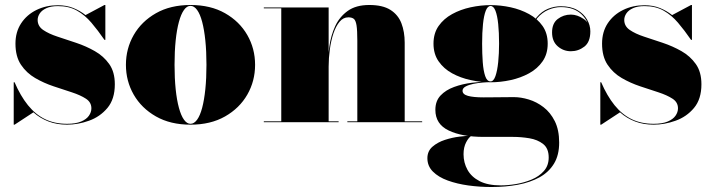

<svg xmlns="http://www.w3.org/2000/svg" viewBox="-20 -490 2852 770"><path d="M35 10V-160H38.5Q62 -105.5 92 -68.2Q122 -31 160.5 -12.2Q199 6.5 249 6.5Q283.5 6.5 305 -2.5Q326.5 -11.5 336.5 -25.8Q346.5 -40 346.5 -55.5Q346.5 -80 324.5 -94.2Q302.5 -108.5 268 -119.8Q233.5 -131 194.5 -144Q155.5 -157 120.8 -177.2Q86 -197.5 64 -230.5Q42 -263.5 42 -315Q42 -362 64.8 -396.5Q87.5 -431 126.2 -450Q165 -469 212 -469Q246.5 -469 273.8 -458Q301 -447 323 -429.5L399 -470H402.5V-330H399Q372.5 -368.5 346.5 -399Q320.5 -429.5 288.5 -447.5Q256.5 -465.5 212.5 -465.5Q184 -465.5 166 -457.2Q148 -449 139.5 -436.2Q131 -423.5 131 -410Q131 -385 153.2 -369.8Q175.5 -354.5 210.8 -343Q246 -331.5 285.5 -318.2Q325 -305 360.2 -285Q395.5 -265 418 -233.2Q440.5 -201.5 440.5 -152Q440.5 -92.5 410.8 -57Q381 -21.5 336.8 -5.8Q292.5 10 249 10Q208 10 174.5 -2.8Q141 -15.5 114 -39.5L38.5 10Z M744 10Q663.5 10 605.5 -23Q547.5 -56 516.2 -110.5Q485 -165 485 -230Q485 -295 516.2 -349.5Q547.5 -404 605.5 -437Q663.5 -470 744 -470Q824.5 -470 882.5 -437Q940.5 -404 971.8 -349.5Q1003 -295 1003 -230Q1003 -165 971.8 -110.5Q940.5 -56 882.5 -23Q824.5 10 744 10ZM744 6.5Q758.5 6.5 770.5 -10Q782.5 -26.5 790.8 -57.8Q799 -89 803.5 -132.5Q808 -176 808 -230Q808 -284 803.5 -327.5Q799 -371 790.8 -402.2Q782.5 -433.5 770.5 -450Q758.5 -466.5 744 -466.5Q729.5 -466.5 717.8 -450Q706 -433.5 697.5 -402.2Q689 -371 684.5 -327.5Q680 -284 680 -230Q680 -176 684.5 -132.5Q689 -89 697.5 -57.8Q706 -26.5 717.8 -10Q729.5 6.5 744 6.5Z M1298 -460V-3.5H1338V0H1038V-3.5H1108V-456.5H1038V-460ZM1603 -319V-3.5H1673V0H1373V-3.5H1413V-326.5Q1413 -368.5 1409.8 -388.5Q1406.5 -408.5 1398.8 -414.5Q1391 -420.5 1377 -420.5Q1356.5 -420.5 1341.8 -402.8Q1327 -385 1317.2 -356Q1307.5 -327 1302.8 -292Q1298 -257 1298 -223H1295Q1295 -261.5 1301 -304.5Q1307 -347.5 1324.2 -385Q1341.5 -422.5 1374.5 -446.2Q1407.5 -470 1461 -470Q1514.5 -470 1545.5 -450.5Q1576.5 -431 1589.8 -396.8Q1603 -362.5 1603 -319Z M1951 260Q1904 260 1858.5 253.8Q1813 247.5 1775.8 234Q1738.5 220.5 1716.2 198.2Q1694 176 1694 144.5Q1694 116 1714.5 98.2Q1735 80.5 1764.2 71Q1793.5 61.5 1822.2 58Q1851 54.5 1868 54.5H1871Q1860 60.5 1849.5 80.5Q1839 100.5 1839 128.5Q1839 162.5 1854.8 191Q1870.5 219.5 1903.5 236.5Q1936.5 253.5 1989 253.5Q2017 253.5 2049.8 248Q2082.5 242.5 2112.2 230Q2142 217.5 2161.2 195.8Q2180.5 174 2180.5 141.5Q2180.5 105 2158.2 87.5Q2136 70 2103 64.5Q2070 59 2037.5 59Q2027 59 2003 59Q1979 59 1954.8 59Q1930.5 59 1919.5 59Q1833.5 59 1779.8 33.5Q1726 8 1726 -49.5Q1726 -85 1746.8 -107Q1767.5 -129 1801 -141.2Q1834.5 -153.5 1873 -158.2Q1911.5 -163 1947 -163V-160.5Q1934.5 -160.5 1916 -159Q1897.5 -157.5 1878.8 -153.8Q1860 -150 1847.5 -143.2Q1835 -136.5 1835 -126Q1835 -111.5 1856.8 -105.5Q1878.5 -99.5 1919.5 -99.5Q1937 -99.5 1960 -99.8Q1983 -100 2005 -100.2Q2027 -100.5 2041 -100.5Q2069 -100.5 2100.5 -91Q2132 -81.5 2159.8 -60.2Q2187.5 -39 2205 -4Q2222.5 31 2222.5 82Q2222.5 132 2201.8 166.2Q2181 200.5 2143.8 221Q2106.5 241.5 2057.2 250.8Q2008 260 1951 260ZM1947.5 -160Q1908 -160 1867.5 -168.8Q1827 -177.5 1793.2 -196Q1759.5 -214.5 1739 -244Q1718.5 -273.5 1718.5 -315Q1718.5 -356.5 1739 -385.8Q1759.5 -415 1793.2 -433.5Q1827 -452 1867.5 -460.8Q1908 -469.5 1947.5 -469.5Q1987.5 -469.5 2027.8 -460.8Q2068 -452 2101.8 -433.5Q2135.5 -415 2156 -385.8Q2176.5 -356.5 2176.5 -315Q2176.5 -273.5 2156 -244Q2135.5 -214.5 2101.8 -196Q2068 -177.5 2027.8 -168.8Q1987.5 -160 1947.5 -160ZM1947.5 -163.5Q1959.5 -163.5 1967 -185Q1974.5 -206.5 1978 -241Q1981.5 -275.5 1981.5 -315Q1981.5 -359.5 1978 -393.5Q1974.5 -427.5 1967 -446.8Q1959.5 -466 1947.5 -466Q1935.5 -466 1928 -446.8Q1920.5 -427.5 1917 -393.5Q1913.5 -359.5 1913.5 -315Q1913.5 -275.5 1916 -241Q1918.5 -206.5 1925.8 -185Q1933 -163.5 1947.5 -163.5ZM2269.5 -284.5Q2239.5 -284.5 2216.8 -304.2Q2194 -324 2194 -360Q2194 -396.5 2217 -414Q2240 -431.5 2269.5 -431.5Q2295 -431.5 2320.8 -414Q2346.5 -396.5 2346.5 -364.5H2343.5Q2343.5 -401.5 2313.2 -431.5Q2283 -461.5 2229 -461.5Q2205 -461.5 2179.8 -451Q2154.5 -440.5 2134.2 -416.8Q2114 -393 2104 -353L2102 -354.5Q2112 -396.5 2132.5 -420.8Q2153 -445 2178.5 -455Q2204 -465 2229 -465Q2268.5 -465 2294.8 -450Q2321 -435 2334.2 -411.8Q2347.5 -388.5 2347.5 -364.5Q2347.5 -321.5 2323.5 -303Q2299.5 -284.5 2269.5 -284.5Z M2387.5 10V-160H2391Q2414.5 -105.5 2444.5 -68.2Q2474.5 -31 2513 -12.2Q2551.5 6.5 2601.5 6.5Q2636 6.5 2657.5 -2.5Q2679 -11.5 2689 -25.8Q2699 -40 2699 -55.5Q2699 -80 2677 -94.2Q2655 -108.5 2620.5 -119.8Q2586 -131 2547 -144Q2508 -157 2473.2 -177.2Q2438.5 -197.5 2416.5 -230.5Q2394.5 -263.5 2394.5 -315Q2394.5 -362 2417.2 -396.5Q2440 -431 2478.8 -450Q2517.5 -469 2564.5 -469Q2599 -469 2626.2 -458Q2653.5 -447 2675.5 -429.5L2751.5 -470H2755V-330H2751.5Q2725 -368.5 2699 -399Q2673 -429.5 2641 -447.5Q2609 -465.5 2565 -465.5Q2536.5 -465.5 2518.5 -457.2Q2500.5 -449 2492 -436.2Q2483.5 -423.5 2483.5 -410Q2483.5 -385 2505.8 -369.8Q2528 -354.5 2563.2 -343Q2598.5 -331.5 2638 -318.2Q2677.5 -305 2712.8 -285Q2748 -265 2770.5 -233.2Q2793 -201.5 2793 -152Q2793 -92.5 2763.2 -57Q2733.5 -21.5 2689.2 -5.8Q2645 10 2601.5 10Q2560.5 10 2527 -2.8Q2493.5 -15.5 2466.5 -39.5L2391 10Z"/></svg>

Font: Bodoni Moda 48pt Black
Style: Regular
Weight: 900
Designer: Owen Earl
Foundry: indestructible type
Version: Version 2.004